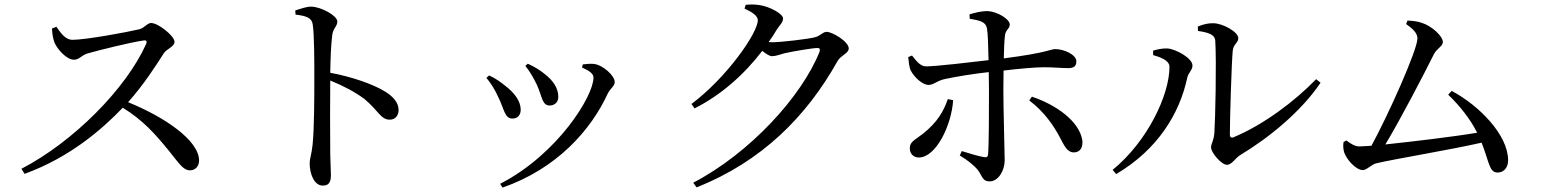

<svg xmlns="http://www.w3.org/2000/svg" viewBox="-20 -797 6970 868"><path d="M215 -668C216 -641 221 -618 227 -603C239 -575 281 -527 314 -527C340 -527 346 -547 378 -556C431 -571 567 -605 629 -614C640 -616 646 -613 641 -599C551 -397 312 -156 77 -34L91 -11C297 -86 442 -213 535 -310C626 -254 682 -191 743 -116C790 -58 808 -27 839 -27C866 -27 880 -49 880 -71C880 -163 722 -269 559 -335C630 -414 688 -505 721 -557C734 -576 769 -586 769 -608C769 -634 696 -693 663 -693C646 -693 633 -671 611 -665C558 -652 367 -617 308 -617C274 -617 253 -651 235 -676Z M1315 -750 1316 -731C1365 -725 1390 -717 1394 -685C1401 -636 1401 -523 1401 -442C1401 -370 1401 -215 1393 -141C1389 -101 1380 -81 1380 -58C1380 -12 1400 42 1439 42C1466 42 1476 28 1476 -6C1476 -22 1474 -53 1473 -99C1472 -200 1472 -355 1473 -433C1537 -407 1586 -380 1627 -350C1691 -297 1701 -256 1742 -256C1768 -256 1782 -276 1782 -299C1782 -335 1755 -362 1721 -383C1666 -417 1570 -450 1473 -468C1474 -525 1476 -593 1482 -638C1486 -671 1505 -677 1505 -700C1505 -726 1431 -767 1386 -767C1365 -767 1342 -758 1315 -750Z M2355 -499C2374 -477 2394 -441 2407 -414C2431 -362 2430 -320 2465 -320C2485 -320 2504 -333 2504 -359C2504 -400 2479 -434 2443 -462C2419 -482 2396 -495 2366 -509ZM2252 51C2497 -34 2652 -209 2728 -375C2740 -398 2759 -408 2759 -426C2759 -455 2706 -503 2665 -508C2648 -510 2629 -507 2615 -506L2611 -492C2647 -476 2663 -463 2663 -446C2663 -362 2500 -99 2241 34ZM2179 -445C2199 -421 2217 -393 2233 -357C2260 -303 2261 -261 2297 -261C2321 -261 2334 -278 2334 -301C2334 -338 2308 -376 2263 -410C2246 -424 2219 -444 2191 -456Z M3114 29 3129 50C3423 -66 3627 -271 3767 -522C3783 -548 3817 -556 3817 -578C3817 -609 3743 -653 3717 -653C3699 -653 3689 -634 3662 -628C3635 -621 3514 -606 3470 -606L3455 -607C3468 -625 3480 -643 3491 -662C3507 -687 3520 -695 3520 -714C3520 -734 3461 -767 3414 -774C3388 -778 3369 -777 3351 -775L3346 -758C3380 -743 3406 -725 3406 -706C3406 -647 3263 -444 3106 -327L3120 -307C3241 -368 3345 -461 3426 -567C3444 -553 3459 -543 3470 -543C3486 -543 3505 -550 3526 -556C3560 -564 3654 -580 3675 -580C3685 -580 3689 -576 3685 -563C3605 -362 3371 -105 3114 29Z M4772 -175C4790 -142 4803 -108 4835 -108C4863 -108 4877 -131 4873 -163C4859 -250 4753 -324 4645 -360L4633 -343C4702 -291 4744 -228 4772 -175ZM4265 -349C4246 -295 4219 -245 4152 -192C4115 -163 4093 -157 4093 -126C4093 -103 4109 -85 4134 -85C4212 -85 4282 -232 4289 -344ZM4086 -539C4088 -520 4090 -493 4097 -479C4114 -445 4153 -413 4177 -413C4202 -413 4214 -432 4253 -440C4304 -451 4386 -464 4450 -471L4451 -391C4451 -306 4451 -148 4447 -100C4446 -86 4439 -85 4427 -87C4402 -91 4364 -103 4328 -114L4319 -94C4352 -75 4384 -49 4401 -28C4423 3 4422 23 4454 23C4494 23 4522 -27 4522 -72C4522 -103 4516 -307 4516 -390L4517 -478C4583 -486 4659 -493 4699 -493C4746 -493 4777 -489 4809 -489C4835 -489 4846 -498 4846 -520C4846 -550 4790 -575 4751 -575C4728 -575 4719 -559 4518 -533C4519 -574 4520 -611 4523 -634C4525 -663 4545 -666 4545 -686C4545 -711 4488 -745 4444 -747C4419 -747 4387 -740 4363 -732L4364 -712C4414 -704 4437 -697 4442 -668C4446 -648 4448 -587 4449 -525C4372 -516 4213 -497 4167 -497C4143 -496 4124 -519 4103 -546Z M5395 -677 5396 -657C5446 -650 5473 -639 5474 -613C5480 -517 5474 -252 5470 -197C5467 -157 5455 -150 5455 -130C5455 -108 5501 -52 5527 -52C5549 -52 5564 -82 5587 -96C5720 -176 5864 -295 5950 -423L5930 -439C5831 -337 5693 -234 5558 -177C5547 -172 5540 -176 5540 -189C5540 -264 5548 -518 5553 -568C5557 -600 5578 -602 5578 -625C5578 -652 5509 -692 5464 -692C5441 -692 5422 -688 5395 -677ZM5193 -548C5220 -540 5267 -526 5267 -495C5267 -367 5167 -157 5010 -29L5026 -10C5216 -122 5313 -286 5347 -444C5352 -469 5371 -479 5371 -501C5371 -534 5295 -576 5257 -578C5233 -579 5210 -573 5193 -568Z M6054 -155C6052 -141 6052 -130 6055 -115C6062 -81 6109 -28 6141 -28C6159 -28 6182 -55 6203 -59C6288 -79 6533 -119 6678 -152C6714 -61 6712 -17 6751 -17C6777 -17 6798 -38 6798 -72C6798 -187 6667 -320 6543 -386L6527 -369C6583 -315 6627 -258 6658 -197C6552 -179 6366 -157 6243 -144C6315 -264 6416 -459 6463 -553C6476 -578 6503 -588 6503 -607C6503 -633 6453 -680 6407 -694C6388 -701 6363 -703 6343 -704L6337 -688C6370 -665 6388 -646 6388 -623C6388 -571 6254 -273 6180 -138L6126 -135C6108 -135 6090 -144 6067 -162Z"/></svg>

Font: Noto Serif TC Medium
Style: Regular
Weight: 500
Designer: Ryoko NISHIZUKA 西塚涼子 (kana & ideographs); Frank Grießhammer (Latin, Greek & Cyrillic); Wenlong ZHANG 张文龙 (bopomofo); San
Foundry: Adobe
Version: Version 2.001;hotconv 1.1.0;makeotfexe 2.6.0